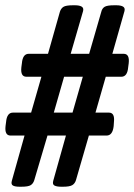

<svg xmlns="http://www.w3.org/2000/svg" viewBox="-25 -706 508 728"><path d="M49 2Q32 2 24 -2.5Q16 -7 20 -21L68 -192H15Q-8 -192 -4 -228L-2 -243Q1 -279 24 -279H93L132 -415H75Q52 -415 56 -451L58 -466Q61 -502 84 -502H157L202 -661Q206 -674 215.5 -680Q225 -686 252 -686H259Q276 -686 284.5 -681Q293 -676 290 -664L243 -502H313L359 -661Q362 -674 371.5 -680Q381 -686 408 -686H416Q433 -686 441.5 -681Q450 -676 447 -664L401 -502H444Q467 -502 463 -466L461 -451Q458 -415 435 -415H376L337 -279H388Q411 -279 407 -243L406 -228Q402 -192 379 -192H312L263 -23Q259 -10 249 -4Q239 2 214 2H207Q190 2 181.5 -2.5Q173 -7 177 -21L225 -192H155L105 -23Q101 -10 91.5 -4Q82 2 56 2ZM179 -279H250L289 -415H218Z"/></svg>

Font: Asap Condensed Condensed Medium
Style: Italic
Weight: 500
Width: 3
Italic angle: -6°
Designer: Pablo Cosgaya
Foundry: Omnibus-Type
Version: Version 3.001; ttfautohint (v1.8.4.7-5d5b)